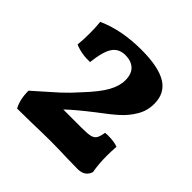

<svg xmlns="http://www.w3.org/2000/svg" viewBox="-138 -625 750 750"><g transform="rotate(45 237.5 -250.0)"><path d="M432 -118Q432 -68 439 -31Q428 3 388 3L332 2Q272 0 235 0Q200 0 132 2L54 3Q36 -29 36 -78L52 -92Q99 -133 128 -159.5Q157 -186 186 -219Q236 -272 255.5 -307.5Q275 -343 275 -374Q275 -409 256.5 -426.5Q238 -444 206 -444Q170 -444 152 -417.5Q134 -391 127 -327Q82 -325 44 -341Q47 -371 47 -405Q47 -439 44 -466Q125 -503 236 -503Q329 -503 374.5 -475.5Q420 -448 420 -389Q420 -351 401.5 -319.5Q383 -288 356 -263.5Q329 -239 283 -205Q216 -153 184 -122H285Q318 -122 332.5 -125.5Q347 -129 353.5 -139Q360 -149 364 -173L379 -174Q413 -174 434 -166Q432 -134 432 -118Z"/></g></svg>

Font: Vollkorn SC
Style: Bold
Weight: 700
Designer: Friedrich Althausen
Foundry: Friedrich Althausen
Version: Version 4.015